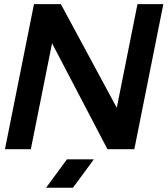

<svg xmlns="http://www.w3.org/2000/svg" viewBox="-20 -718 809 924"><path d="M3.9 0 143.6 -698.2H272.9L542 -199.2L641.6 -698.2H766.1L626.5 0H497.1L230.5 -509.8L128.4 0ZM431.6 48.8 331.1 185.5H201.7L302.2 48.8Z"/></svg>

Font: Sansation
Style: Bold Italic
Weight: 700
Designer: Bernd Montag
Version: Version 1.301